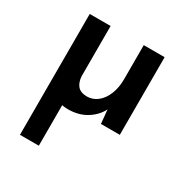

<svg xmlns="http://www.w3.org/2000/svg" viewBox="-155 -548 872 908"><g transform="rotate(30 281.5 -94.0)"><path d="M213 18Q155 18 117 -17.5Q79 -53 77 -109V-424H191V-150Q193 -118 208.5 -99Q224 -80 259 -79Q292 -79 317.5 -99.5Q343 -120 357.5 -156Q372 -192 372 -238V-424H486V0H383L374 -92L377 -78Q357 -36 314 -9Q271 18 213 18ZM77 -382H180V236H77Z"/></g></svg>

Font: Reem Kufi Fun Medium
Style: Regular
Weight: 500
Designer: Khaled Hosny
Version: Version 1.005